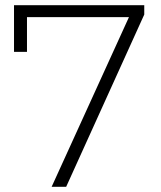

<svg xmlns="http://www.w3.org/2000/svg" viewBox="-20 -720 621 740"><path d="M536 -700H34V-520H84V-654H477L179 0H235L536 -664Z"/></svg>

Font: Montserrat Custom ExtraLight
Style: Regular
Weight: 300
Designer: Julieta Ulanovsky
Foundry: Julieta Ulanovsky
Version: Version 7.200